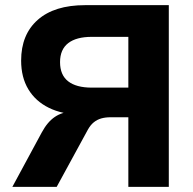

<svg xmlns="http://www.w3.org/2000/svg" viewBox="-20 -725 749 745"><path d="M28 0 142 -211Q164 -252 193 -271.5Q222 -291 260 -292H292L293 -280Q222 -281 170 -306.5Q118 -332 90 -378.5Q62 -425 62 -490Q62 -591 126.5 -648Q191 -705 310 -705H635V0H478V-270H409Q389 -270 373 -265.5Q357 -261 344 -250.5Q331 -240 321 -222L200 0ZM336 -385H478V-582H336Q276 -582 244.5 -557.5Q213 -533 213 -484Q213 -434 244.5 -409.5Q276 -385 336 -385Z"/></svg>

Font: Nunito Sans 11pt ExtraBold
Style: Regular
Weight: 800
Version: Version 3.101;gftools[0.9.27]